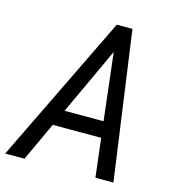

<svg xmlns="http://www.w3.org/2000/svg" viewBox="-138 -801 809 890"><g transform="rotate(15 266.0 -355.5)"><path d="M146.5 -185.5H378.9L400.9 0H487.3L388.2 -710.9H313L-32.2 0H60.5ZM369.6 -262.7H182.6L332 -585Z"/></g></svg>

Font: Roboto Condensed
Style: Italic
Weight: 400
Designer: Google
Version: Version 1.000;PS 001.000;hotconv 1.0.88;makeotf.lib2.5.64775